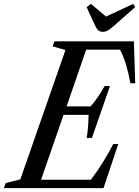

<svg xmlns="http://www.w3.org/2000/svg" viewBox="-75 -976 722 996"><path d="M-55 0 -45.5 -26.5 30.5 -45.5 264.5 -716.5 198 -735.5 207.5 -761.5H619.5L626.5 -544H601.5Q592 -596 579.2 -639Q566.5 -682 547.5 -718.5H372L270.5 -424H395.5Q417.5 -450.5 436 -478Q454.5 -505.5 468 -530H495.5L402 -260.5H374.5Q379.5 -288.5 381.8 -319.8Q384 -351 384.5 -380H254.5L138 -43.5H396.5Q432 -91 460.5 -137Q489 -183 512.5 -229H538.5L462 0ZM458.5 -811Q443.5 -811 435.2 -818Q427 -825 419.5 -841L374.5 -938.5L396.5 -956L475 -890L616 -956L626 -939L515 -841Q497.5 -826 485.5 -818.5Q473.5 -811 458.5 -811Z"/></svg>

Font: Libre Caslon Condensed Medium Italic
Style: Regular
Weight: 500
Italic angle: -22.583°
Designer: Pablo Impallari, Rodrigo Fuenzalida, Katja Schimmel, Ertekin Erdin
Foundry: Pablo Impallari, Rodrigo Fuenzalida
Version: Version 2.000; ttfautohint (v1.8.4.7-5d5b);gftools[0.9.33]